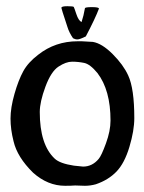

<svg xmlns="http://www.w3.org/2000/svg" viewBox="-20 -599 462 615"><path d="M252 -572.3Q252 -576.2 274.4 -576.2Q296.9 -576.2 296.9 -571.3Q285.2 -540 254.9 -482.4Q235.4 -472.7 228 -472.7Q220.7 -472.7 213.9 -476.6Q201.2 -495.1 195.8 -513.2Q190.4 -531.2 185.5 -544.9Q180.7 -558.6 176.8 -573.2V-574.2Q176.8 -579.1 195.8 -579.1Q214.8 -579.1 216.3 -576.7Q217.8 -574.2 224.6 -553.7Q231.4 -533.2 241.2 -528.3Q248 -548.8 252 -572.3ZM252 -3.9 220.7 -4.9Q208 -3.9 188.5 -3.9Q132.8 -3.9 85.9 -45.9Q35.2 -95.7 23.4 -146.5Q13.7 -184.6 13.7 -219.2Q13.7 -253.9 26.4 -298.3Q39.1 -342.8 54.7 -371.1Q70.3 -399.4 102.5 -423.8Q157.2 -466.8 228.5 -466.8H242.2Q267.6 -465.8 277.3 -464.8Q306.6 -460 340.8 -425.8Q375 -391.6 390.6 -357.4Q410.2 -315.4 410.2 -220.7Q410.2 -180.7 394.5 -128.4Q378.9 -76.2 353 -49.3Q327.1 -22.5 287.1 -8.8Q269.5 -3.9 252 -3.9ZM216.8 -68.4 246.1 -65.4Q275.4 -65.4 295.9 -89.8Q304.7 -99.6 319.3 -139.6Q334 -179.7 334 -212.9Q334 -310.5 292 -365.2Q268.6 -393.6 249.5 -397.5Q230.5 -401.4 210.9 -401.4Q191.4 -401.4 167.5 -385.7Q143.6 -370.1 125.5 -321.3Q107.4 -272.5 107.4 -240.2Q107.4 -135.7 155.3 -90.8Q171.9 -75.2 216.8 -68.4Z"/></svg>

Font: Essays1743
Style: Medium
Weight: 500
Designer: Based on the typeface in a 1743 English translation of the essays of Montaigne.  PostScript/TrueType font designed by Jo
Version: Version 002.100